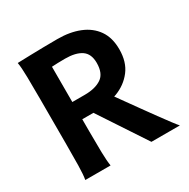

<svg xmlns="http://www.w3.org/2000/svg" viewBox="-162 -866 997 1013"><g transform="rotate(-30 337.0 -359.0)"><path d="M219.7 -285.6V-212.4Q219.7 -140.1 220.9 -84.5Q222.2 -28.8 227.1 0H73.2Q78.6 -29.3 79.6 -84.7Q80.6 -140.1 80.6 -212.4V-488.3Q80.6 -560.1 79.6 -621.8Q78.6 -683.6 73.2 -712.9Q73.2 -712.9 95 -713.6Q116.7 -714.4 152.6 -715.3Q188.5 -716.3 231.4 -717Q274.4 -717.8 317.4 -717.8Q393.6 -717.8 451.2 -694.6Q508.8 -671.4 541.3 -625Q573.7 -578.6 573.7 -507.8Q573.7 -430.7 535.6 -381.3Q497.6 -332 436.3 -308.8Q375 -285.6 305.2 -285.6ZM219.7 -605.5V-390.6H295.4Q359.4 -390.6 397 -415.8Q434.6 -440.9 434.6 -505.4Q434.6 -560.5 399.9 -584.2Q365.2 -607.9 300.3 -607.9Q272 -607.9 255.6 -607.2Q239.3 -606.4 219.7 -605.5ZM271.5 -310.1 403.8 -335.4Q403.8 -335.4 419.4 -313.7Q435.1 -292 460.2 -256.8Q485.4 -221.7 514.4 -181.2Q543.5 -140.6 571.3 -102.5Q599.1 -64.5 620.1 -36.6Q641.1 -8.8 649.4 0H476.1Z"/></g></svg>

Font: Andika
Style: Bold
Weight: 700
Designer: Victor Gaultney, Annie Olsen, Julie Remington, Don Collingsworth, Eric Hays, Becca Hirsbrunner
Foundry: SIL International
Version: Version 6.101